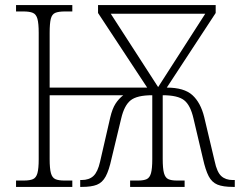

<svg xmlns="http://www.w3.org/2000/svg" viewBox="-20 -734 942 754"><path d="M43 0V-25H73Q97 -25 109.5 -30.5Q122 -36 127 -54Q132 -72 132 -109V-605Q132 -642 127 -660Q122 -678 109 -683.5Q96 -689 72 -689H43V-714H264V-689H235Q210 -689 197 -683.5Q184 -678 179.5 -660Q175 -642 175 -605V-390H558L365 -683V-714H827V-683L635 -390Q703 -390 735.5 -360.5Q768 -331 782 -274L823 -101Q832 -58 849 -42.5Q866 -27 894 -27H902V0H895Q856 0 834 -9Q812 -18 799.5 -42Q787 -66 777 -111L740 -268Q728 -321 703 -340.5Q678 -360 619 -360V-110Q619 -72 624 -54Q629 -36 641 -30.5Q653 -25 675 -25H705V0H491V-25H522Q544 -25 556 -30.5Q568 -36 573 -54Q578 -72 578 -109V-360Q518 -360 493 -340Q468 -320 456 -269L418 -111Q408 -65 395 -41Q382 -17 360.5 -8.5Q339 0 302 0H295V-27H300Q330 -27 347 -43Q364 -59 373 -99L413 -273Q421 -307 433.5 -326.5Q446 -346 464 -360H175V-109Q175 -72 180 -54Q185 -36 197.5 -30.5Q210 -25 233 -25H264V0ZM601 -392 786 -680H415Z"/></svg>

Font: Noto Serif SemiCondensed ExtraLight
Style: Regular
Weight: 200
Width: 4
Designer: Monotype Design Team
Foundry: Monotype Imaging Inc.
Version: Version 2.014